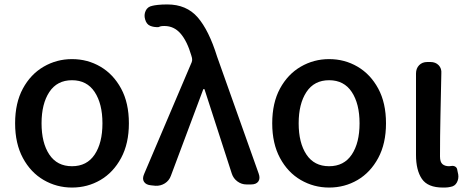

<svg xmlns="http://www.w3.org/2000/svg" viewBox="-20 -830 2113 864"><path d="M304 14Q235 14 176.5 -20Q118 -54 83 -119Q48 -184 48 -275Q48 -367 83 -431.5Q118 -496 176.5 -530Q235 -564 304 -564Q374 -564 432 -530Q490 -496 525 -431.5Q560 -367 560 -275Q560 -184 525 -119Q490 -54 432 -20Q374 14 304 14ZM304 -82Q371 -82 406 -134.5Q441 -187 441 -275Q441 -363 406 -416Q371 -469 304 -469Q237 -469 202 -416Q167 -363 167 -275Q167 -187 202 -134.5Q237 -82 304 -82Z M749 -39Q741 -17 722 -5Q703 7 680 6L660 4Q637 2 628 -12Q619 -26 629 -48L843 -551Q846 -559 844 -569L841 -580Q822 -645 792.5 -679Q763 -713 720 -713Q707 -713 702.5 -711.5Q698 -710 693 -708Q672 -707 655.5 -714Q639 -721 633 -743Q627 -763 635.5 -781.5Q644 -800 666 -804Q673 -806 690.5 -808Q708 -810 733 -810Q819 -810 869.5 -752Q920 -694 957 -575L1144 -49Q1152 -27 1142.5 -13.5Q1133 0 1110 0H1089Q1067 0 1048.5 -13.5Q1030 -27 1023 -49L900 -429H895Z M1461 14Q1392 14 1333.5 -20Q1275 -54 1240 -119Q1205 -184 1205 -275Q1205 -367 1240 -431.5Q1275 -496 1333.5 -530Q1392 -564 1461 -564Q1531 -564 1589 -530Q1647 -496 1682 -431.5Q1717 -367 1717 -275Q1717 -184 1682 -119Q1647 -54 1589 -20Q1531 14 1461 14ZM1461 -82Q1528 -82 1563 -134.5Q1598 -187 1598 -275Q1598 -363 1563 -416Q1528 -469 1461 -469Q1394 -469 1359 -416Q1324 -363 1324 -275Q1324 -187 1359 -134.5Q1394 -82 1461 -82Z M1973 14Q1905 14 1878.5 -25Q1852 -64 1852 -133V-499Q1852 -522 1866 -536.5Q1880 -551 1903 -551H1917Q1940 -551 1954 -536.5Q1968 -522 1966 -499Q1964 -401 1962 -308.5Q1960 -216 1960 -126Q1960 -101 1971 -91.5Q1982 -82 2001 -82L2010 -83Q2021 -85 2029 -80Q2037 -75 2038 -64L2042 -45Q2045 -26 2036 -9Q2027 8 2007 11Q2003 12 1996 13Q1989 14 1973 14Z"/></svg>

Font: Chiron GoRound TC M
Style: Regular
Weight: 500
Designer: Ryoko NISHIZUKA 西塚涼子 (kana, bopomofo & ideographs); Paul D. Hunt (Latin, Greek & Cyrillic); Sandoll Communications 산돌커뮤니
Foundry: Adobe
Version: Version 1.000;hotconv 1.1.1;makeotfexe 2.6.0